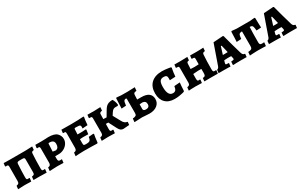

<svg xmlns="http://www.w3.org/2000/svg" viewBox="212 -1883 5095 3267"><g transform="rotate(-30 2759.0 -249.5)"><path d="M33 -58Q68 -66 78.5 -78Q89 -90 89 -122L90 -397Q90 -420 83.5 -428.5Q77 -437 60 -437L36 -436L29 -446L36 -503Q118 -501 162 -501H465Q495 -501 563 -505Q586 -505 598 -506L592 -440Q562 -435 553 -427.5Q544 -420 543 -398Q534 -262 534 -117Q534 -86 539.5 -75Q545 -64 562 -64Q580 -64 590 -66L596 -59L589 3L540 2L458 0H332L338 -63Q372 -68 382 -78.5Q392 -89 392 -120V-368Q392 -392 382.5 -399.5Q373 -407 347 -407H293Q264 -407 252.5 -399.5Q241 -392 240 -369Q231 -215 231 -117Q231 -85 236.5 -74.5Q242 -64 259 -64Q276 -64 288 -66L294 -59L286 3L236 2L156 0Q114 0 27 5Z M654 -60Q686 -65 697.5 -79Q709 -93 709 -125V-396Q709 -420 704 -429Q699 -438 686 -438L657 -437L650 -445L658 -503L771 -502Q808 -502 851.5 -504Q895 -506 912 -507Q1035 -507 1082 -459.5Q1129 -412 1129 -348Q1129 -300 1101 -258Q1073 -216 1025.5 -191Q978 -166 925 -166H854L853 -123Q853 -88 861 -76Q869 -64 894 -64Q904 -64 913 -65Q922 -66 925 -66L928 -60L920 3Q905 3 867 1.5Q829 0 796 0Q771 0 718 3Q665 6 647 7ZM975 -339Q975 -380 952 -398.5Q929 -417 878 -417Q869 -417 866.5 -414Q864 -411 863 -401Q857 -319 856 -255L918 -246Q947 -254 961 -277Q975 -300 975 -339Z M1163 -59Q1195 -64 1206.5 -78.5Q1218 -93 1218 -127L1219 -396Q1219 -421 1214 -429.5Q1209 -438 1195 -438L1172 -437L1164 -447L1171 -504Q1189 -504 1240.5 -503Q1292 -502 1350 -502Q1519 -502 1605 -511L1614 -501Q1611 -488 1604 -441.5Q1597 -395 1595 -349L1493 -342Q1493 -345 1494 -354Q1495 -363 1495 -372Q1495 -391 1488.5 -400Q1482 -409 1464 -412.5Q1446 -416 1407 -416Q1385 -416 1379 -412Q1373 -408 1373 -394L1368 -297H1439Q1464 -297 1492 -299Q1520 -301 1531 -302L1540 -292L1528 -208Q1518 -208 1488.5 -209Q1459 -210 1427 -210Q1409 -210 1390 -208Q1371 -206 1364 -206Q1363 -172 1363 -129Q1363 -107 1366 -98Q1369 -89 1378 -85.5Q1387 -82 1407 -82Q1449 -82 1469 -88Q1489 -94 1498.5 -111Q1508 -128 1514 -166L1608 -173L1616 -162Q1613 -149 1605.5 -103Q1598 -57 1594 -6L1582 5Q1558 4 1476 2Q1394 0 1320 0Q1269 0 1219 3.5Q1169 7 1155 8Z M2209 -60 2216 -49 2210 3 2094 12Q2064 12 2042.5 -4Q2021 -20 2001 -59L1923 -211H1876L1874 -117Q1873 -86 1879.5 -75Q1886 -64 1903 -64Q1927 -64 1930 -66L1937 -58L1929 3Q1865 0 1799 0Q1773 0 1671 4L1677 -58Q1712 -65 1723 -77.5Q1734 -90 1734 -122V-398Q1734 -421 1728 -429Q1722 -437 1704 -437H1681L1675 -446L1682 -503L1769 -502Q1786 -501 1806 -501Q1830 -501 1937 -506L1932 -440Q1900 -433 1890.5 -425Q1881 -417 1881 -397L1879 -304L1942 -301L2003 -404Q2027 -446 2050 -468Q2073 -490 2102 -499Q2131 -508 2177 -510Q2212 -456 2217 -390L2203 -375Q2175 -377 2167 -377Q2134 -377 2115.5 -365Q2097 -353 2075 -320L2045 -273L2124 -128Q2141 -95 2163.5 -77.5Q2186 -60 2209 -60Z M2537 5Q2497 0 2466 0Q2426 0 2312 7L2319 -61Q2366 -65 2382 -77.5Q2398 -90 2398 -123V-398Q2398 -408 2395.5 -411Q2393 -414 2386 -414Q2366 -413 2355 -404.5Q2344 -396 2338.5 -374.5Q2333 -353 2328 -309L2238 -303Q2244 -393 2246 -500L2255 -510L2347 -502L2464 -501L2614 -506L2608 -439Q2571 -435 2560 -426Q2549 -417 2548 -391L2544 -304H2625Q2720 -304 2769 -266.5Q2818 -229 2818 -157Q2818 -82 2760.5 -36.5Q2703 9 2608 9Q2585 9 2537 5ZM2662 -146Q2662 -180 2645.5 -197Q2629 -214 2594 -217L2540 -212L2539 -120Q2539 -83 2594 -83Q2626 -83 2644 -99Q2662 -115 2662 -146Z M2860 -241Q2860 -370 2936 -440.5Q3012 -511 3150 -511Q3182 -511 3219.5 -506.5Q3257 -502 3284 -497.5Q3311 -493 3319 -491L3325 -477Q3324 -471 3319.5 -449.5Q3315 -428 3310 -392.5Q3305 -357 3302 -316L3190 -310Q3190 -313 3190.5 -325Q3191 -337 3191 -353Q3191 -385 3175.5 -398.5Q3160 -412 3123 -412Q3072 -412 3050.5 -379.5Q3029 -347 3029 -268Q3029 -92 3128 -92Q3164 -92 3182 -113.5Q3200 -135 3207 -186L3318 -194Q3316 -179 3311.5 -128.5Q3307 -78 3306 -33L3296 -21Q3289 -19 3263 -12Q3237 -5 3194.5 1.5Q3152 8 3105 8Q2989 8 2924.5 -57.5Q2860 -123 2860 -241Z M3387 -58Q3421 -64 3432 -76.5Q3443 -89 3443 -122V-398Q3443 -422 3437 -430Q3431 -438 3414 -438H3391L3384 -447L3391 -503L3495 -502Q3538 -502 3583.5 -503.5Q3629 -505 3646 -506L3641 -441Q3613 -437 3605 -429Q3597 -421 3596 -397L3591 -299L3673 -296Q3723 -296 3751 -300L3752 -398Q3752 -422 3746 -430Q3740 -438 3722 -438H3699L3692 -447L3699 -503Q3699 -502 3823 -502Q3860 -502 3902 -503.5Q3944 -505 3960 -506L3955 -442Q3925 -438 3916 -430.5Q3907 -423 3905 -400Q3896 -276 3896 -117Q3896 -87 3903.5 -76Q3911 -65 3929 -65Q3938 -65 3945 -66Q3952 -67 3954 -67L3961 -59L3953 1L3819 0L3689 1L3695 -63Q3726 -63 3738.5 -76.5Q3751 -90 3751 -125V-209L3689 -210Q3665 -209 3633 -206.5Q3601 -204 3588 -203L3587 -117Q3587 -85 3593 -74Q3599 -63 3616 -63Q3625 -63 3632 -64Q3639 -65 3641 -66L3646 -58L3639 3Q3624 3 3586.5 1.5Q3549 0 3516 0Q3481 0 3438 1.5Q3395 3 3381 5Z M4249 -1 4253 -63Q4282 -66 4293 -68Q4304 -70 4307.5 -74.5Q4311 -79 4311 -89Q4311 -93 4310 -97.5Q4309 -102 4308 -106L4299 -144Q4277 -145 4231 -145Q4217 -145 4187 -143Q4169 -141 4161 -141L4149 -101Q4146 -88 4146 -82Q4146 -71 4151.5 -67.5Q4157 -64 4175 -64H4201L4208 -57L4201 4Q4189 3 4153 2Q4117 1 4075 1H3969L3975 -62Q3991 -66 4002 -76.5Q4013 -87 4020 -107L4157 -498L4347 -511L4358 -503Q4370 -456 4408.5 -315.5Q4447 -175 4466 -115Q4474 -88 4486 -76Q4498 -64 4520 -62L4525 -55L4519 2L4407 1Q4360 1 4314 2.5Q4268 4 4255 5ZM4233 -231Q4250 -231 4282 -233L4247 -379H4232L4186 -231Z M4586 -60Q4622 -63 4639 -69.5Q4656 -76 4662.5 -89.5Q4669 -103 4669 -130V-417Q4639 -416 4624.5 -408.5Q4610 -401 4604 -380Q4598 -359 4593 -311L4501 -306Q4502 -324 4505 -385.5Q4508 -447 4509 -501L4519 -511L4613 -502H4872L4966 -511L4977 -501Q4978 -446 4980 -387Q4982 -328 4983 -311L4891 -306Q4886 -358 4880 -379.5Q4874 -401 4861.5 -408.5Q4849 -416 4820 -417Q4814 -303 4814 -119Q4814 -90 4823.5 -78Q4833 -66 4858 -66Q4873 -66 4884.5 -67Q4896 -68 4900 -68L4904 -64L4896 4Q4877 3 4829 1.5Q4781 0 4737 0Q4705 0 4651 3Q4597 6 4580 7Z M5238 -1 5242 -63Q5271 -66 5282 -68Q5293 -70 5296.5 -74.5Q5300 -79 5300 -89Q5300 -93 5299 -97.5Q5298 -102 5297 -106L5288 -144Q5266 -145 5220 -145Q5206 -145 5176 -143Q5158 -141 5150 -141L5138 -101Q5135 -88 5135 -82Q5135 -71 5140.5 -67.5Q5146 -64 5164 -64H5190L5197 -57L5190 4Q5178 3 5142 2Q5106 1 5064 1H4958L4964 -62Q4980 -66 4991 -76.5Q5002 -87 5009 -107L5146 -498L5336 -511L5347 -503Q5359 -456 5397.5 -315.5Q5436 -175 5455 -115Q5463 -88 5475 -76Q5487 -64 5509 -62L5514 -55L5508 2L5396 1Q5349 1 5303 2.5Q5257 4 5244 5ZM5222 -231Q5239 -231 5271 -233L5236 -379H5221L5175 -231Z"/></g></svg>

Font: Alegreya SC ExtraBold
Style: Regular
Weight: 800
Designer: Juan Pablo del Peral
Foundry: Huerta Tipografica
Version: Version 2.007; ttfautohint (v1.6)